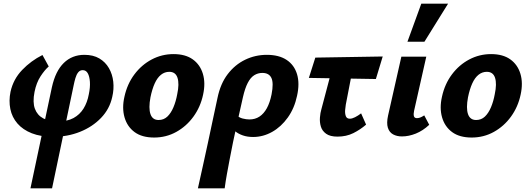

<svg xmlns="http://www.w3.org/2000/svg" viewBox="-20 -731 2871 1040"><path d="M145 289 261 -258Q271 -303 287 -335.5Q303 -368 325.5 -390Q348 -412 376 -423Q404 -434 437 -434Q485 -434 518 -414.5Q551 -395 570 -362Q589 -329 593.5 -288.5Q598 -248 588 -206Q574 -141 527.5 -92.5Q481 -44 413.5 -17Q346 10 268 10Q201 10 152.5 -9Q104 -28 74.5 -62Q45 -96 36 -140.5Q27 -185 37 -234Q52 -302 100 -352Q148 -402 210 -433L244 -371Q222 -352 199.5 -317.5Q177 -283 167 -233Q156 -177 169 -142Q182 -107 214 -90Q246 -73 292 -73Q344 -73 378 -91.5Q412 -110 432.5 -143Q453 -176 461 -220Q469 -258 467 -287.5Q465 -317 455.5 -334Q446 -351 428 -351Q413 -351 403.5 -339Q394 -327 388.5 -308Q383 -289 379 -269L262 289Z M815 14Q749 14 709 -15.5Q669 -45 654.5 -95.5Q640 -146 654 -207Q669 -276 708 -328Q747 -380 802 -409Q857 -438 920 -438Q984 -438 1024 -409.5Q1064 -381 1079 -331Q1094 -281 1080 -218Q1066 -152 1028 -99.5Q990 -47 935 -16.5Q880 14 815 14ZM839 -81Q867 -81 886.5 -99.5Q906 -118 919.5 -150Q933 -182 940 -221Q952 -277 941.5 -309.5Q931 -342 897 -342Q872 -342 852 -326Q832 -310 818 -279Q804 -248 795 -204Q784 -145 795 -113Q806 -81 839 -81Z M1052 289Q1066 225 1079.5 165Q1093 105 1105.5 46Q1118 -13 1131 -74Q1144 -135 1158 -200Q1174 -278 1213.5 -329.5Q1253 -381 1308 -407.5Q1363 -434 1425 -434Q1491 -434 1532.5 -406.5Q1574 -379 1589 -329Q1604 -279 1589 -212Q1575 -145 1539 -94.5Q1503 -44 1454 -16.5Q1405 11 1351 11Q1320 11 1295.5 2.5Q1271 -6 1254 -20Q1237 -34 1232 -50L1264 -106Q1275 -94 1294.5 -89Q1314 -84 1331 -84Q1362 -84 1385.5 -99.5Q1409 -115 1425.5 -145Q1442 -175 1451 -220Q1463 -282 1450 -309Q1437 -336 1401 -336Q1377 -336 1357 -323.5Q1337 -311 1322 -282Q1307 -253 1296 -205Q1279 -129 1265.5 -69Q1252 -9 1242 40.5Q1232 90 1224 132Q1216 174 1209 212.5Q1202 251 1197 289Z M1808 9Q1768 9 1746.5 -6.5Q1725 -22 1718 -45.5Q1711 -69 1713 -94.5Q1715 -120 1721 -140L1793 -412H1901L1853 -164Q1851 -153 1849.5 -135Q1848 -117 1853 -102.5Q1858 -88 1875 -88Q1887 -88 1903 -96Q1919 -104 1936 -117L1963 -56Q1932 -29 1894 -10Q1856 9 1808 9ZM1653 -309 1688 -419 2053 -425 2016 -303Z M2157 8Q2130 8 2109.5 -3Q2089 -14 2081 -39Q2073 -64 2082 -105L2154 -424H2289L2223 -131Q2219 -113 2222 -102Q2225 -91 2238 -91Q2246 -91 2255 -94Q2264 -97 2278 -106L2305 -55Q2271 -23 2232.5 -7.5Q2194 8 2157 8ZM2187 -505 2262 -711H2407L2279 -505Z M2535 14Q2469 14 2429 -15.5Q2389 -45 2374.5 -95.5Q2360 -146 2374 -207Q2389 -276 2428 -328Q2467 -380 2522 -409Q2577 -438 2640 -438Q2704 -438 2744 -409.5Q2784 -381 2799 -331Q2814 -281 2800 -218Q2786 -152 2748 -99.5Q2710 -47 2655 -16.5Q2600 14 2535 14ZM2559 -81Q2587 -81 2606.5 -99.5Q2626 -118 2639.5 -150Q2653 -182 2660 -221Q2672 -277 2661.5 -309.5Q2651 -342 2617 -342Q2592 -342 2572 -326Q2552 -310 2538 -279Q2524 -248 2515 -204Q2504 -145 2515 -113Q2526 -81 2559 -81Z"/></svg>

Font: Ysabeau ExtraBold
Style: Italic
Weight: 800
Italic angle: -12°
Designer: Christian Thalmann (Catharsis Fonts)
Version: Version 2.002